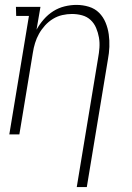

<svg xmlns="http://www.w3.org/2000/svg" viewBox="-20 -548 540 783"><path d="M293 215 380 -311Q384 -332 385.5 -353.5Q387 -375 383.5 -395Q380 -415 372 -434Q364 -453 349.5 -466.5Q335 -480 315 -485.5Q295 -491 273 -491Q254 -491 234 -486.5Q214 -482 196 -471Q178 -460 163.5 -444Q149 -428 139 -410Q129 -392 123 -372.5Q117 -353 114 -333L59 0H18L98 -483H46L45 -520H145L129 -427Q141 -449 158.5 -469Q176 -489 197.5 -502.5Q219 -516 243.5 -522Q268 -528 292 -528Q318 -528 342.5 -520.5Q367 -513 384 -496Q401 -479 410.5 -456Q420 -433 423.5 -408Q427 -383 426 -357Q425 -331 420 -305L334 215Z"/></svg>

Font: Iosevka Curly Slab Extralight
Style: Italic
Weight: 200
Italic angle: -9°
Monospace: yes
Designer: Belleve Invis
Foundry: Belleve Invis
Version: Version 22.1.2; ttfautohint (v1.8.4)